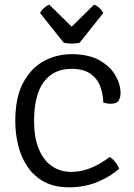

<svg xmlns="http://www.w3.org/2000/svg" viewBox="-20 -785 571 817"><path d="M419.5 -348.5Q419 -383 407 -416.2Q395 -449.5 365.5 -470.8Q336 -492 283.5 -492Q207.5 -492 166.2 -436.2Q125 -380.5 125 -270Q125 -201 144.5 -152.5Q164 -104 199.8 -78.8Q235.5 -53.5 284 -53.5Q324 -53.5 364.5 -69.5Q405 -85.5 447 -117Q456 -111.5 464 -103Q472 -94.5 478 -85Q484 -75.5 487 -67Q450.5 -34 395.5 -11Q340.5 12 273.5 12Q211.5 12 168 -11.5Q124.5 -35 97.2 -75.2Q70 -115.5 57.5 -166Q45 -216.5 45 -270Q45 -370 78.5 -432.8Q112 -495.5 166.5 -525Q221 -554.5 284.5 -554.5Q356.5 -554.5 402.5 -528.8Q448.5 -503 470.8 -464.5Q493 -426 493 -388.5Q493 -371.5 485.2 -357.5Q477.5 -343.5 451.5 -343.5Q442.5 -343.5 435.2 -344.8Q428 -346 419.5 -348.5ZM251 -603.5 150.5 -729.5Q157 -742 168.2 -752Q179.5 -762 190 -765L285 -671.5L380 -765Q390.5 -762 401.8 -752Q413 -742 419.5 -729.5L319 -603.5Q312 -601.5 303 -600.5Q294 -599.5 285 -599.5Q276 -599.5 267 -600.5Q258 -601.5 251 -603.5Z"/></svg>

Font: Signika SC
Style: Regular
Weight: 300
Designer: Anna Giedryś
Foundry: Anna Giedryś
Version: Version 2.000